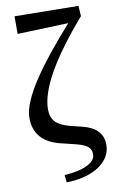

<svg xmlns="http://www.w3.org/2000/svg" viewBox="-107 -852 688 1120"><g transform="rotate(-10 237.0 -291.5)"><path d="M194.3 211.9 189.5 168Q281.2 162.1 330.1 135.7Q374 112.3 374 78.1Q374 48.8 356.4 33.2Q336.9 15.6 287.1 2.9L195.3 -19.5Q44.9 -57.6 44.9 -195.3Q44.9 -280.3 142.6 -424.8Q215.8 -534.2 364.3 -701.2L62.5 -690.4V-794.9L440.4 -790L444.3 -728.5Q160.2 -401.4 160.2 -225.6Q160.2 -178.7 186 -151.4Q211.9 -124 272.5 -108.4L340.8 -91.8Q460 -62.5 460 35.2Q460 107.4 393.6 156.2Q320.3 209 194.3 211.9Z"/></g></svg>

Font: Bpmf GenYo Min B
Style: B
Weight: 700
Foundry: But Ko
Version: Version 1.320